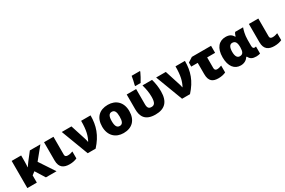

<svg xmlns="http://www.w3.org/2000/svg" viewBox="124 -2085 5018 3385"><g transform="rotate(-30 2633.0 -392.5)"><path d="M651 -553H436L317 -400C289 -365 270 -331 258 -315H254C256 -339 259 -378 259 -434V-553H66V0H259V-147L322 -195L444 0H660L454 -311Z M917 -553H725V-181C725 -32 812 10 924 10C988 10 1038 -3 1076 -21V-162C1036 -148 1010 -141 974 -141C945 -141 917 -150 917 -190Z M1086 -553 1295 0H1456C1617 -177 1672 -344 1672 -553H1480C1480 -359 1451 -261 1404 -173H1399C1396 -196 1389 -223 1383 -241L1283 -553Z M2302 -278C2302 -461 2186 -563 2027 -563C1854 -563 1749 -461 1749 -278C1749 -93 1864 10 2024 10C2196 10 2302 -93 2302 -278ZM1944 -278C1944 -372 1968 -421 2025 -421C2085 -421 2106 -372 2106 -278C2106 -183 2085 -133 2026 -133C1967 -133 1944 -183 1944 -278Z M2611 -606H2722C2762 -671 2791 -725 2817 -782V-795H2648C2641 -746 2624 -667 2611 -622ZM2674 8C2861 8 2960 -87 2960 -298C2960 -388 2949 -460 2924 -553H2729C2755 -459 2768 -384 2768 -302C2768 -178 2737 -143 2678 -143C2625 -143 2600 -170 2600 -243V-553H2408V-253C2408 -106 2466 8 2674 8Z M3007 -553 3216 0H3377C3538 -177 3593 -344 3593 -553H3401C3401 -359 3372 -261 3325 -173H3320C3317 -196 3310 -223 3304 -241L3204 -553Z M4125 -553H3734L3639 -492V-410H3771V-182C3771 -31 3844 9 3956 9C4017 9 4068 -4 4105 -22V-162C4071 -149 4043 -141 4011 -141C3981 -141 3963 -160 3963 -194V-410H4125Z M4409 10C4485 10 4535 -27 4564 -72H4576C4606 -10 4649 10 4728 10C4750 10 4795 3 4805 -3V-146C4800 -144 4785 -141 4776 -141C4755 -141 4736 -153 4736 -200V-324C4736 -426 4762 -511 4777 -553H4616C4599 -533 4588 -502 4582 -479H4574C4543 -535 4498 -561 4422 -561C4288 -561 4199 -464 4199 -274C4199 -89 4283 10 4409 10ZM4474 -139C4421 -139 4394 -186 4394 -273C4394 -363 4421 -412 4472 -412C4538 -412 4559 -363 4559 -275V-270C4558 -181 4537 -139 4474 -139Z M5087 -553H4895V-181C4895 -32 4982 10 5094 10C5158 10 5208 -3 5246 -21V-162C5206 -148 5180 -141 5144 -141C5115 -141 5087 -150 5087 -190Z"/></g></svg>

Font: Noto Sans UI Black
Style: Regular
Weight: 900
Designer: Monotype Design Team
Foundry: Monotype Imaging Inc.
Version: Version 1.901